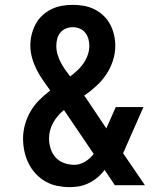

<svg xmlns="http://www.w3.org/2000/svg" viewBox="-20 -763 640 791"><path d="M269 8Q243 8 217 3Q191 -2 168 -15Q145 -28 127 -47.5Q109 -67 97.5 -90.5Q86 -114 80.5 -140Q75 -166 75 -192Q75 -221 83 -250Q91 -279 106 -304.5Q121 -330 142 -351Q163 -372 187 -390Q172 -411 157 -432.5Q142 -454 130.5 -477Q119 -500 112 -525Q105 -550 105 -576Q105 -599 110.5 -621Q116 -643 126.5 -663Q137 -683 154 -699Q171 -715 191.5 -725Q212 -735 234.5 -739Q257 -743 280 -743Q303 -743 325.5 -739Q348 -735 368.5 -725Q389 -715 406 -699Q423 -683 433.5 -663Q444 -643 449.5 -620.5Q455 -598 455 -575Q455 -543 445 -512.5Q435 -482 417.5 -456Q400 -430 376.5 -408.5Q353 -387 327 -369Q328 -367 329.5 -365Q331 -363 333 -361L418 -234L457 -322H571L500 -161Q497 -154 494 -146.5Q491 -139 487 -132L577 0H453L411 -63Q389 -33 356 -14Q323 5 287 7ZM269 -448Q285 -460 299 -473Q313 -486 324 -502Q335 -518 341.5 -536.5Q348 -555 348 -574Q348 -589 344 -603Q340 -617 331 -628.5Q322 -640 308 -645.5Q294 -651 280 -651Q265 -651 251.5 -645.5Q238 -640 228.5 -628.5Q219 -617 215.5 -602.5Q212 -588 212 -574Q212 -556 217 -539Q222 -522 230 -506.5Q238 -491 248 -476.5Q258 -462 269 -448ZM286 -84Q309 -84 330.5 -97Q352 -110 366 -129L244 -309V-310Q230 -299 219 -286Q208 -273 199.5 -258Q191 -243 186.5 -226.5Q182 -210 182 -193Q182 -172 188.5 -151Q195 -130 209 -114.5Q223 -99 243.5 -91.5Q264 -84 286 -84Z"/></svg>

Font: Iosevka Aile Semibold
Style: Regular
Weight: 600
Designer: Belleve Invis
Foundry: Belleve Invis
Version: Version 31.1.0; ttfautohint (v1.8.4)